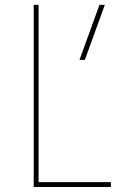

<svg xmlns="http://www.w3.org/2000/svg" viewBox="-20 -750 540 770"><path d="M320.3 -509.8H298.8L378.9 -730.5H400.4ZM134.8 -730.5V-19.5H424.8V0H115.2V-730.5Z"/></svg>

Font: Mgen+ 1m thin
Style: Regular
Weight: 100
Designer: [Source Han Sans]
Ryoko NISHIZUKA  (kana & ideographs); Paul D. Hunt (Latin, Greek & Cyrillic); Wenlong ZHANG  (bopomofo
Version: Version 1.059.20150602